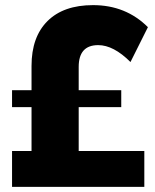

<svg xmlns="http://www.w3.org/2000/svg" viewBox="-20 -729 604 749"><path d="M287 -311V-140H543V0H27V-140H103V-311H27V-377H103V-472Q103 -585 165.5 -647Q228 -709 343 -709Q471 -709 557 -623L489 -487Q423 -553 363 -553Q287 -553 287 -468V-377H453V-311Z"/></svg>

Font: Montserrat arm
Style: Bold
Weight: 700
Designer: Julieta Ulanovsky
Foundry: Julieta Ulanovsky
Version: Version 6.000;PS 006.000;hotconv 1.0.88;makeotf.lib2.5.64775